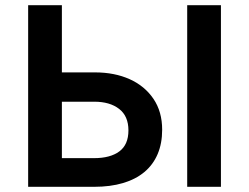

<svg xmlns="http://www.w3.org/2000/svg" viewBox="-20 -720 960 740"><path d="M88.5 0V-700H218.5V-441H346Q421.5 -441 479.8 -414.8Q538 -388.5 571.5 -339Q605 -289.5 605 -220Q605 -167 587.5 -126Q570 -85 536.5 -57Q503 -29 454.2 -14.5Q405.5 0 343 0ZM218.5 -110.5H342.5Q405 -110.5 440 -136.5Q475 -162.5 475 -217.5Q475 -272.5 439.2 -300.2Q403.5 -328 343.5 -328H218.5ZM701.5 0V-700H831.5V0Z"/></svg>

Font: Geologica Roman Medium
Style: Regular
Weight: 500
Designer: Sindre Bremnes, Frode Helland
Foundry: Monokrom Skriftforlag AS
Version: Version 1.010;gftools[0.9.28]